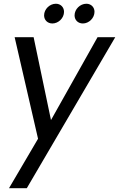

<svg xmlns="http://www.w3.org/2000/svg" viewBox="-20 -747 635 1025"><path d="M183.1 -6.3 28 257.8H123L595.2 -548.3H500.7L252.2 -106L159.5 -548.3H58.2ZM259.8 -621.7C291.4 -621.7 321.8 -650 321.8 -683.9C321.8 -708.5 303.7 -727 278.4 -727C245 -727 215.4 -697.9 215.4 -664.8C215.4 -640.3 233.5 -621.7 259.8 -621.7ZM422.5 -621.7C454.1 -621.7 484.5 -650 484.5 -684.1C484.5 -708.5 466.4 -727 441.1 -727C407.7 -727 378.1 -697.9 378.1 -664.8C378.1 -640.3 396.2 -621.7 422.5 -621.7Z"/></svg>

Font: Poppins Devanagari Thin
Style: Italic
Weight: 100
Italic angle: -10°
Designer: Ninad Kale (Devanagari), Jonny Pinhorn (Latin)
Foundry: Indian Type Foundry
Version: 4.005